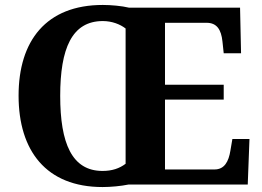

<svg xmlns="http://www.w3.org/2000/svg" viewBox="-20 -745 1059 775"><path d="M394 10C427 10 469 6 498 0H980L987 -184H918L910 -137C903 -93 886 -61 846 -61H646V-343H883V-403H646V-653H814C855 -653 873 -626 878 -577L883 -530H953L949 -714H501C472 -721 429 -725 395 -725C166 -725 55 -580 55 -359C55 -137 166 10 394 10ZM394 -55C270 -55 223 -167 223 -358C223 -549 270 -660 395 -660C432 -660 465 -647 487 -630V-84C462 -65 432 -55 394 -55Z"/></svg>

Font: Noto Nastaliq Urdu
Style: Bold
Weight: 700
Designer: Monotype Design Team (Patrick Giasson: type design, Kamal Mansour: OpenType code, Glenda Bellarosa). Updated by Simon Co
Foundry: Monotype Imaging Inc., Simon Cozens
Version: Version 3.009